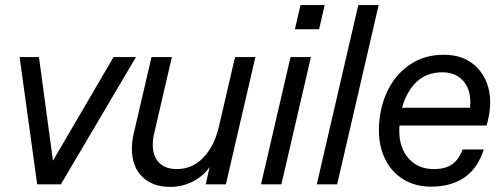

<svg xmlns="http://www.w3.org/2000/svg" viewBox="-20 -724 1974 754"><path d="M188 -93 426 -500H514L219 0H126L57 -500H133Z M903 -500H983L867 0H788L803 -68Q777 -31 736 -10.5Q695 10 648 10Q579 10 538.5 -30Q498 -70 498 -139Q498 -170 505 -199L575 -500H655L585 -198Q580 -179 580 -155Q580 -110 605 -85Q630 -60 674 -60Q734 -60 777.5 -104Q821 -148 840 -228Z M1138 -609 1160 -704H1255L1233 -609ZM1121 -500H1201L1085 0H1005Z M1387 -704H1467L1304 0H1224Z M1549 -231Q1548 -224 1548 -210Q1548 -143 1585 -101.5Q1622 -60 1683 -60Q1728 -60 1754.5 -78Q1781 -96 1797 -137H1880Q1855 -61 1802.5 -26Q1750 9 1673 9Q1610 9 1563.5 -20Q1517 -49 1492.5 -99Q1468 -149 1468 -212Q1468 -292 1498.5 -360Q1529 -428 1587 -468.5Q1645 -509 1723 -509Q1807 -509 1856 -456Q1905 -403 1905 -321Q1905 -281 1891 -231ZM1559 -301H1826Q1827 -308 1827 -323Q1827 -376 1797.5 -408Q1768 -440 1717 -440Q1655 -440 1615.5 -402Q1576 -364 1559 -301Z"/></svg>

Font: CBA Beacon Sans
Style: Italic
Weight: 400
Italic angle: -13°
Designer: Wei Huang
Foundry: Wei Huang
Version: Version 1.002